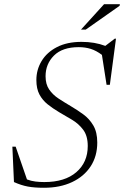

<svg xmlns="http://www.w3.org/2000/svg" viewBox="-20 -878 587 908"><path d="M440 -204Q440 -139.5 408.8 -91.5Q377.5 -43.5 320.8 -16.8Q264 10 188 10Q142.5 10 111.5 4.2Q80.5 -1.5 46 -17L38.5 -184.5H54L107.5 -29.5Q127 -22 147.5 -19.5Q168 -17 189.5 -17Q287 -17 341 -63.8Q395 -110.5 395 -187.5Q395 -235.5 373.5 -264.2Q352 -293 320.8 -311.5Q289.5 -330 259.5 -347.5Q230 -365 205.5 -384.5Q181 -404 166.5 -431.2Q152 -458.5 152 -499.5Q152 -548.5 176.8 -589.5Q201.5 -630.5 249.2 -655.2Q297 -680 365.5 -680Q428 -680 478 -661L522.5 -695H528.5L499.5 -477H484L462 -618.5Q435.5 -638.5 409.2 -646.8Q383 -655 352.5 -655Q275 -655 235.2 -615.2Q195.5 -575.5 195.5 -517.5Q195.5 -479.5 212.5 -454.8Q229.5 -430 256.5 -412.2Q283.5 -394.5 314 -376.5Q344.5 -358.5 373.5 -337.5Q402.5 -316.5 421.2 -284.8Q440 -253 440 -204ZM363 -738 472 -858H547L545.5 -850.5L385.5 -738Z"/></svg>

Font: Newsreader 16pt Light
Style: Italic
Weight: 300
Italic angle: -17°
Designer: Hugues Gentile
Foundry: Production Type
Version: Version 1.003; ttfautohint (v1.8.3)